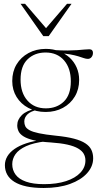

<svg xmlns="http://www.w3.org/2000/svg" viewBox="-20 -700 496 980"><path d="M203 259.5Q152.5 259.5 115.2 251.5Q78 243.5 53.5 228.2Q29 213 17 191.5Q5 170 5 143Q5 119.5 17.2 98.5Q29.5 77.5 53.8 60.5Q78 43.5 114 31.5Q150 19.5 198.5 13.5L229 6L212.5 21.5Q150.5 29 113 46.2Q75.5 63.5 59 87Q42.5 110.5 42.5 138Q42.5 168 59.5 191.2Q76.5 214.5 112.8 227.2Q149 240 205 240Q269.5 240 317 224.5Q364.5 209 390.2 181.5Q416 154 416 119Q416 100.5 407.5 85.2Q399 70 378.8 58Q358.5 46 324.2 38.2Q290 30.5 238.5 27Q186 24 152.8 16Q119.5 8 100.8 -3.5Q82 -15 75 -29.5Q68 -44 68 -60Q68 -89.5 91.8 -112.8Q115.5 -136 166 -146L174 -140.5Q135.5 -132 119.8 -116Q104 -100 104 -80Q104 -66.5 109.2 -55.5Q114.5 -44.5 130.8 -35.5Q147 -26.5 179 -19.8Q211 -13 264 -7.5Q320.5 -2 357.5 7.8Q394.5 17.5 416 31.8Q437.5 46 446.5 65Q455.5 84 455.5 108Q455.5 149.5 424.5 184Q393.5 218.5 337 239Q280.5 259.5 203 259.5ZM213 -128.5Q163.5 -128.5 125 -149Q86.5 -169.5 64.5 -205.2Q42.5 -241 42.5 -286.5Q42.5 -334.5 64.5 -371.2Q86.5 -408 125.5 -429.2Q164.5 -450.5 214 -450.5Q251 -450.5 282 -438.5Q313 -426.5 335.8 -405.5Q358.5 -384.5 371.2 -355.5Q384 -326.5 384 -292Q384 -244.5 362 -207.5Q340 -170.5 301.2 -149.5Q262.5 -128.5 213 -128.5ZM214 -147Q270 -147 305.8 -181.5Q341.5 -216 341.5 -285Q341.5 -352 306.8 -392Q272 -432 212.5 -432Q157 -432 121 -397.5Q85 -363 85 -293.5Q85 -226.5 120 -186.8Q155 -147 214 -147ZM277 -428.5 255 -444.5Q295.5 -442 324.8 -442.2Q354 -442.5 374.2 -444Q394.5 -445.5 409.5 -447Q424.5 -448.5 435.5 -448.5Q445 -448.5 449.8 -443.8Q454.5 -439 454.5 -430.5Q454.5 -417.5 447.2 -408.5Q440 -399.5 428.5 -399.5Q419 -399.5 407.5 -403.5Q396 -407.5 379 -412.8Q362 -418 337.2 -422.5Q312.5 -427 277 -428.5ZM226 -543.5H204L322 -680.5H345L228.5 -515.5H201L85 -680.5H108Z"/></svg>

Font: Newsreader 16pt 16pt ExtraLight
Style: Regular
Weight: 250
Version: Version 1.003